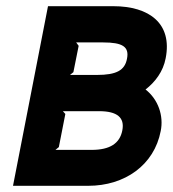

<svg xmlns="http://www.w3.org/2000/svg" viewBox="-20 -600 559 620"><path d="M22 0H265C383 0 478 -67 499 -177C509 -226 491 -279 450 -311C481 -335 507 -369 515 -412C537 -524 462 -580 346 -580H135ZM159 -116 170 -125 191 -232 183 -241H300C359 -241 383 -220 375 -179C367 -137 335 -116 276 -116ZM206 -358 217 -367 234 -452 226 -463H313C376 -463 398 -449 390 -410C383 -373 356 -358 293 -358Z"/></svg>

Font: Charger EcoBlack
Style: Obl
Weight: 1000
Designer: Jasper
Foundry: Cannot Into Space Fonts
Version: Version 1.1